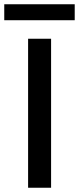

<svg xmlns="http://www.w3.org/2000/svg" viewBox="-32 -882 371 902"><path d="M100 -700H154H208V0H100ZM-12 -862H319V-787H-12Z"/></svg>

Font: Easer Grotesk Variable
Style: Regular
Weight: 400
Designer: Boardeaser, Bonnie Shaver-Troup, Thomas Jockin
Foundry: Lexend
Version: Version 1.001;Glyphs 3.1.2 (3151)